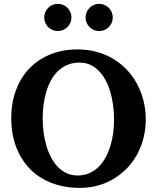

<svg xmlns="http://www.w3.org/2000/svg" viewBox="-20 -938 796 975"><path d="M559.1 -328.1Q559.1 -386.7 548.1 -439.7Q537.1 -492.7 515.1 -532.7Q493.2 -572.8 460.2 -596.4Q427.2 -620.1 383.8 -620.1Q349.1 -620.1 321.8 -608.4Q294.4 -596.7 273.7 -576.4Q252.9 -556.2 238.3 -528.8Q223.6 -501.5 214.4 -470Q205.1 -438.5 200.9 -404.5Q196.8 -370.6 196.8 -336.9Q196.8 -301.3 201.4 -266.1Q206.1 -231 215.3 -198.7Q224.6 -166.5 239.3 -138.7Q253.9 -110.8 273.4 -90.6Q293 -70.3 318.1 -58.6Q343.3 -46.9 374 -46.9Q407.2 -46.9 434.1 -58.8Q460.9 -70.8 481.4 -91.3Q502 -111.8 516.6 -139.2Q531.2 -166.5 540.8 -197.8Q550.3 -229 554.7 -262.5Q559.1 -295.9 559.1 -328.1ZM720.2 -332Q720.2 -260.3 696 -197Q671.9 -133.8 627.4 -86.4Q583 -39.1 521 -11.5Q459 16.1 383.8 16.1Q309.1 16.1 245.4 -7.6Q181.6 -31.2 135.5 -76.7Q89.4 -122.1 63.2 -188.5Q37.1 -254.9 37.1 -339.8Q37.1 -413.6 60.1 -477.3Q83 -541 126.2 -587.4Q169.4 -633.8 232.2 -660.4Q294.9 -687 375 -687Q426.8 -687 472.7 -674.1Q518.6 -661.1 556.9 -637.9Q595.2 -614.7 625.5 -582.3Q655.8 -549.8 676.8 -510.3Q697.8 -470.7 709 -425.5Q720.2 -380.4 720.2 -332ZM342.8 -849.1Q342.8 -835 337.4 -822.5Q332 -810.1 322.5 -800.5Q313 -791 300.3 -785.6Q287.6 -780.3 273.4 -780.3Q259.3 -780.3 246.6 -785.6Q233.9 -791 224.6 -800.5Q215.3 -810.1 210 -822.5Q204.6 -835 204.6 -849.1Q204.6 -863.3 210 -876Q215.3 -888.7 224.6 -898.2Q233.9 -907.7 246.6 -913.1Q259.3 -918.5 273.4 -918.5Q287.6 -918.5 300.3 -913.1Q313 -907.7 322.5 -898.2Q332 -888.7 337.4 -876Q342.8 -863.3 342.8 -849.1ZM552.7 -849.1Q552.7 -835 547.4 -822.5Q542 -810.1 532.5 -800.5Q522.9 -791 510.3 -785.6Q497.6 -780.3 483.4 -780.3Q469.2 -780.3 456.8 -785.6Q444.3 -791 434.8 -800.5Q425.3 -810.1 419.9 -822.5Q414.6 -835 414.6 -849.1Q414.6 -863.3 419.9 -876Q425.3 -888.7 434.8 -898.2Q444.3 -907.7 456.8 -913.1Q469.2 -918.5 483.4 -918.5Q497.6 -918.5 510.3 -913.1Q522.9 -907.7 532.5 -898.2Q542 -888.7 547.4 -876Q552.7 -863.3 552.7 -849.1Z"/></svg>

Font: Charis SIL Viet
Style: Bold
Weight: 700
Foundry: SIL International
Version: Version 5.000